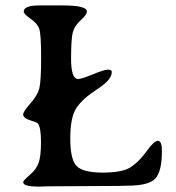

<svg xmlns="http://www.w3.org/2000/svg" viewBox="-20 -690 651 711"><path d="M301.8 -647.5Q301.8 -635.7 279.1 -615.2Q256.3 -594.7 249.8 -571Q243.2 -547.4 243.2 -472.4Q243.2 -397.5 269.5 -397.5Q282.2 -397.5 324 -414.8Q365.7 -432.1 379.9 -432.1Q394 -432.1 394 -423.3Q394 -394.5 340.6 -360.1Q287.1 -325.7 263.7 -291.3Q240.2 -256.8 240.2 -177.5Q240.2 -98.1 264.4 -74.5Q288.6 -50.8 361.1 -50.8Q433.6 -50.8 464.6 -71.3Q495.6 -91.8 522.9 -130.1Q550.3 -168.5 564.9 -168.5Q579.6 -168.5 579.6 -131.3Q579.6 -55.2 555.2 -28.8Q530.8 -2.4 452.1 -2.4L418 -1.5L159.2 0L124.5 1Q65.9 1 65.9 -15.1Q65.9 -21.5 90.1 -42Q114.3 -62.5 123 -86.7Q131.8 -110.8 131.8 -163.8Q131.8 -216.8 120.6 -232.4Q117.2 -236.8 91.6 -244.6Q65.9 -252.4 65.9 -266.6Q65.9 -276.9 92.3 -306.6Q118.7 -336.4 125.5 -362.5Q132.3 -388.7 132.3 -476.1Q132.3 -563.5 125.2 -583.5Q118.2 -603.5 93 -620.8Q67.9 -638.2 67.9 -647Q67.9 -669.9 125.5 -669.9H212.4Q301.8 -669.9 301.8 -647.5Z"/></svg>

Font: Averia Serif Libre Light
Style: Regular
Weight: 300
Version: Version 1.002